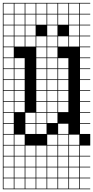

<svg xmlns="http://www.w3.org/2000/svg" viewBox="-20 -1025 655 1352"><path d="M0 307.7V-1004.8H615.4V-1000H543.3V-927.9H615.4V-923.1H543.3V-851H615.4V-846.2H543.3V-774H615.4V-769.2H543.3V-697.1H615.4V-692.3H543.3V-620.2H615.4V-615.4H543.3V-543.3H615.4V-538.5H543.3V-466.3H615.4V-461.5H543.3V-389.4H615.4V-384.6H543.3V-312.5H615.4V-307.7H543.3V-235.6H615.4V-230.8H543.3V-158.7H615.4V-153.8H543.3V-81.7H615.4V0H543.3V72.1H615.4V76.9H543.3V149H615.4V153.8H543.3V226H615.4V230.8H543.3V302.9H615.4V307.7ZM466.3 -927.9H538.5V-1000H466.3ZM389.4 -927.9H461.5V-1000H389.4ZM312.5 -927.9H384.6V-1000H312.5ZM235.6 -927.9H307.7V-1000H235.6ZM4.8 -927.9H76.9V-1000H4.8ZM158.7 -927.9H230.8V-1000H158.7ZM81.7 -927.9H153.8V-1000H81.7ZM466.3 -851H538.5V-923.1H466.3ZM389.4 -851H461.5V-923.1H389.4ZM312.5 -851H384.6V-923.1H312.5ZM235.6 -851H307.7V-923.1H235.6ZM4.8 -851H76.9V-923.1H4.8ZM158.7 -851H230.8V-923.1H158.7ZM81.7 -851H153.8V-923.1H81.7ZM466.3 -774H538.5V-846.2H466.3ZM312.5 -774H384.6V-846.2H312.5ZM4.8 -774H76.9V-846.2H4.8ZM158.7 -774H230.8V-846.2H158.7ZM81.7 -774H153.8V-846.2H81.7ZM466.3 -697.1H538.5V-769.2H466.3ZM389.4 -697.1H461.5V-769.2H389.4ZM312.5 -697.1H384.6V-769.2H312.5ZM4.8 -697.1H76.9V-769.2H4.8ZM235.6 -697.1H307.7V-769.2H235.6ZM158.7 -697.1H230.8V-769.2H158.7ZM81.7 -697.1H153.8V-769.2H81.7ZM76.9 -692.3H4.8V-620.2H76.9ZM312.5 -620.2H384.6V-692.3H312.5ZM235.6 -620.2H307.7V-692.3H235.6ZM389.4 -543.3H461.5V-615.4H389.4ZM312.5 -543.3H384.6V-615.4H312.5ZM4.8 -543.3H76.9V-615.4H4.8ZM235.6 -543.3H307.7V-615.4H235.6ZM81.7 -543.3H153.8V-615.4H81.7ZM81.7 -466.3H153.8V-538.5H81.7ZM389.4 -466.3H461.5V-538.5H389.4ZM312.5 -466.3H384.6V-538.5H312.5ZM4.8 -466.3H76.9V-538.5H4.8ZM235.6 -466.3H307.7V-538.5H235.6ZM81.7 -389.4H153.8V-461.5H81.7ZM389.4 -389.4H461.5V-461.5H389.4ZM4.8 -389.4H76.9V-461.5H4.8ZM312.5 -389.4H384.6V-461.5H312.5ZM235.6 -389.4H307.7V-461.5H235.6ZM81.7 -312.5H153.8V-384.6H81.7ZM389.4 -312.5H461.5V-384.6H389.4ZM4.8 -312.5H76.9V-384.6H4.8ZM312.5 -312.5H384.6V-384.6H312.5ZM235.6 -312.5H307.7V-384.6H235.6ZM235.6 -235.6H307.7V-307.7H235.6ZM81.7 -235.6H153.8V-307.7H81.7ZM389.4 -235.6H461.5V-307.7H389.4ZM4.8 -235.6H76.9V-307.7H4.8ZM312.5 -235.6H384.6V-307.7H312.5ZM312.5 -158.7H384.6V-230.8H312.5ZM4.8 -158.7H76.9V-230.8H4.8ZM158.7 -158.7H230.8V-230.8H158.7ZM235.6 -158.7H307.7V-230.8H235.6ZM235.6 -81.7H307.7V-153.8H235.6ZM389.4 -81.7H461.5V-153.8H389.4ZM4.8 -81.7H76.9V-153.8H4.8ZM158.7 -81.7H230.8V-153.8H158.7ZM312.5 -4.8H384.6V-76.9H312.5ZM466.3 -4.8H538.5V-76.9H466.3ZM4.8 -4.8H76.9V-76.9H4.8ZM389.4 -4.8H461.5V-76.9H389.4ZM81.7 -4.8H153.8V-76.9H81.7ZM312.5 72.1H384.6V0H312.5ZM81.7 72.1H153.8V0H81.7ZM158.7 72.1H230.8V0H158.7ZM389.4 72.1H461.5V0H389.4ZM235.6 72.1H307.7V0H235.6ZM4.8 72.1H76.9V0H4.8ZM466.3 72.1H538.5V0H466.3ZM312.5 149H384.6V76.9H312.5ZM389.4 149H461.5V76.9H389.4ZM81.7 149H153.8V76.9H81.7ZM235.6 149H307.7V76.9H235.6ZM158.7 149H230.8V76.9H158.7ZM466.3 149H538.5V76.9H466.3ZM4.8 149H76.9V76.9H4.8ZM235.6 226H307.7V153.8H235.6ZM389.4 226H461.5V153.8H389.4ZM158.7 226H230.8V153.8H158.7ZM81.7 226H153.8V153.8H81.7ZM466.3 226H538.5V153.8H466.3ZM312.5 226H384.6V153.8H312.5ZM4.8 226H76.9V153.8H4.8ZM81.7 302.9H153.8V230.8H81.7ZM235.6 302.9H307.7V230.8H235.6ZM158.7 302.9H230.8V230.8H158.7ZM312.5 302.9H384.6V230.8H312.5ZM466.3 302.9H538.5V230.8H466.3ZM4.8 302.9H76.9V230.8H4.8ZM389.4 302.9H461.5V230.8H389.4Z"/></svg>

Font: Jacquarda Bastarda 9 Charted
Style: Regular
Weight: 400
Designer: Sarah Cadigan-Fried
Version: Version 1.000; ttfautohint (v1.8.4.7-5d5b)